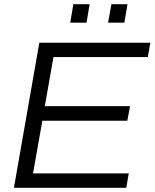

<svg xmlns="http://www.w3.org/2000/svg" viewBox="-20 -888 731 908"><path d="M312 -780.8 327.1 -868.2H403.8L389.2 -780.8ZM491.2 -780.8 506.8 -868.2H583L567.9 -780.8ZM45.9 0 166 -686H690.9L679.2 -618.2H232.9L191.9 -386.2H595.2L582 -316.9H180.2L136.2 -67.9H588.9L577.1 0Z"/></svg>

Font: Archivo Light
Style: Italic
Weight: 300
Italic angle: -10°
Designer: Hector Gatti
Foundry: Omnibus-Type
Version: Version 2.001